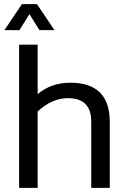

<svg xmlns="http://www.w3.org/2000/svg" viewBox="-20 -916 628 936"><path d="M73.2 0V-698.2H163.6V-457Q229 -512.7 323.2 -512.7Q515.1 -512.7 515.1 -321.8V0H424.8V-323.2Q424.8 -437.5 311 -437.5Q233.4 -437.5 163.6 -372.6V0ZM86.9 -896H160.2L245.6 -769H172.4L123.5 -847.2L74.7 -769H1.5Z"/></svg>

Font: Sansation
Style: Regular
Weight: 400
Designer: Bernd Montag
Version: Version 1.301